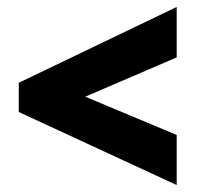

<svg xmlns="http://www.w3.org/2000/svg" viewBox="-20 -637 566 552"><path d="M488 -105 34 -315V-399L488 -617V-472L225 -359L488 -249Z"/></svg>

Font: Noto Sans Lao Condensed Black
Style: Regular
Weight: 900
Width: 3
Designer: Monotype Design Team
Foundry: Monotype Imaging Inc.
Version: Version 2.003; ttfautohint (v1.8.4.7-5d5b)